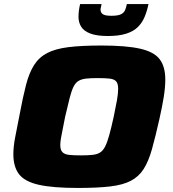

<svg xmlns="http://www.w3.org/2000/svg" viewBox="-20 -921 854 949"><path d="M365 8Q242 8 172.5 -7.5Q103 -23 74.5 -59.5Q46 -96 46 -159Q46 -197 55.5 -245Q65 -293 77 -355Q93 -441 108.5 -501Q124 -561 148.5 -599.5Q173 -638 213.5 -659Q254 -680 318.5 -688Q383 -696 481 -696Q603 -696 672 -680.5Q741 -665 769 -628.5Q797 -592 797 -528Q797 -490 789.5 -442.5Q782 -395 768 -333Q748 -244 731 -183.5Q714 -123 690 -85.5Q666 -48 627 -27.5Q588 -7 525 0.5Q462 8 365 8ZM380 -153Q414 -153 437 -155.5Q460 -158 474.5 -167Q489 -176 499.5 -196.5Q510 -217 520 -253Q530 -289 542 -344Q552 -391 558 -425Q564 -459 564 -482Q564 -508 554 -519Q544 -530 522 -532.5Q500 -535 463 -535Q428 -535 405.5 -532.5Q383 -530 368 -521Q353 -512 343 -491.5Q333 -471 324 -435.5Q315 -400 302 -344Q296 -312 290.5 -285.5Q285 -259 281.5 -239Q278 -219 278 -204Q278 -180 288.5 -169Q299 -158 321.5 -155.5Q344 -153 380 -153ZM513 -743Q459 -743 427 -755Q395 -767 381.5 -788.5Q368 -810 368 -838Q368 -853 370 -868.5Q372 -884 376 -901H482Q481 -893 479 -886Q477 -879 477 -873Q477 -859 488 -851Q499 -843 531 -843Q563 -843 578 -850.5Q593 -858 598.5 -871.5Q604 -885 607 -901H714Q707 -867 695 -838Q683 -809 661.5 -787.5Q640 -766 603.5 -754.5Q567 -743 513 -743Z"/></svg>

Font: Saira Expanded ExtraBold
Style: Italic
Weight: 800
Width: 7
Italic angle: -12°
Designer: Hector Gatti with collaboration of the Omnibus-Type team
Foundry: Omnibus-Type
Version: Version 1.101